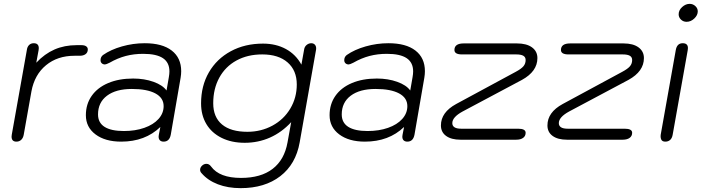

<svg xmlns="http://www.w3.org/2000/svg" viewBox="-20 -724 3642 995"><path d="M40 -16Q40 -22 41 -26L119 -464Q121 -481 130.5 -490.5Q140 -500 155 -500Q181 -500 181 -474Q181 -468 180 -464L168 -399Q211 -445 262.5 -467.5Q314 -490 377 -490H402Q418 -490 426.5 -484Q435 -478 435 -468Q435 -452 423.5 -443.5Q412 -435 393 -435H366Q278 -435 218.5 -386Q159 -337 143 -251L103 -26Q100 -9 90 0.5Q80 10 65 10Q40 10 40 -16Z M425 -127Q425 -184 455 -227Q485 -270 540.5 -293.5Q596 -317 670 -317Q728 -317 775.5 -300Q823 -283 843 -255L855 -324Q858 -341 858 -354Q858 -400 824.5 -422.5Q791 -445 722 -445Q674 -445 632 -434Q590 -423 548 -399Q530 -390 524 -390Q514 -390 507.5 -396Q501 -402 501 -412Q501 -429 514 -439Q554 -467 612 -483.5Q670 -500 730 -500Q821 -500 870 -462Q919 -424 919 -355Q919 -339 916 -321L865 -26Q858 10 828 10Q816 10 809 3.5Q802 -3 802 -16Q802 -22 803 -25L811 -66Q732 10 608 10Q525 10 475 -27.5Q425 -65 425 -127ZM828 -174Q828 -217 785 -240Q742 -263 663 -263Q581 -263 534.5 -228Q488 -193 488 -131Q488 -88 522 -66.5Q556 -45 622 -45Q681 -45 728 -61.5Q775 -78 801.5 -107.5Q828 -137 828 -174Z M1025 174Q1017 166 1017 156Q1017 144 1027 134.5Q1037 125 1050 125Q1064 125 1074 139Q1117 198 1229 198Q1332 198 1393 151Q1454 104 1470 14L1489 -91Q1440 -38 1379 -11Q1318 16 1248 16Q1180 16 1128.5 -9.5Q1077 -35 1049.5 -81Q1022 -127 1022 -188Q1022 -279 1062.5 -349Q1103 -419 1176 -458.5Q1249 -498 1343 -498Q1410 -498 1461.5 -470Q1513 -442 1542 -389L1556 -467Q1558 -482 1569 -491Q1580 -500 1593 -500Q1606 -500 1613 -491Q1620 -482 1618 -467L1533 14Q1513 127 1432.5 189Q1352 251 1227 251Q1161 251 1109 231Q1057 211 1025 174ZM1518 -286Q1518 -359 1470.5 -400.5Q1423 -442 1339 -442Q1263 -442 1205.5 -410.5Q1148 -379 1116.5 -321.5Q1085 -264 1085 -189Q1085 -117 1130.5 -79Q1176 -41 1262 -41Q1333 -41 1392 -73Q1451 -105 1484.5 -161.5Q1518 -218 1518 -286Z M1688 -127Q1688 -184 1718 -227Q1748 -270 1803.5 -293.5Q1859 -317 1933 -317Q1991 -317 2038.5 -300Q2086 -283 2106 -255L2118 -324Q2121 -341 2121 -354Q2121 -400 2087.5 -422.5Q2054 -445 1985 -445Q1937 -445 1895 -434Q1853 -423 1811 -399Q1793 -390 1787 -390Q1777 -390 1770.5 -396Q1764 -402 1764 -412Q1764 -429 1777 -439Q1817 -467 1875 -483.5Q1933 -500 1993 -500Q2084 -500 2133 -462Q2182 -424 2182 -355Q2182 -339 2179 -321L2128 -26Q2121 10 2091 10Q2079 10 2072 3.5Q2065 -3 2065 -16Q2065 -22 2066 -25L2074 -66Q1995 10 1871 10Q1788 10 1738 -27.5Q1688 -65 1688 -127ZM2091 -174Q2091 -217 2048 -240Q2005 -263 1926 -263Q1844 -263 1797.5 -228Q1751 -193 1751 -131Q1751 -88 1785 -66.5Q1819 -45 1885 -45Q1944 -45 1991 -61.5Q2038 -78 2064.5 -107.5Q2091 -137 2091 -174Z M2265 -74Q2265 -142 2344 -185L2653 -352Q2681 -367 2692.5 -380.5Q2704 -394 2704 -413Q2704 -428 2692 -435Q2680 -442 2655 -442H2374Q2335 -442 2335 -465Q2335 -499 2383 -499H2659Q2709 -499 2737 -478.5Q2765 -458 2765 -423Q2765 -354 2685 -310L2377 -146Q2324 -117 2324 -86Q2324 -57 2370 -57H2665Q2704 -57 2704 -36Q2704 -19 2691 -9.5Q2678 0 2655 0H2366Q2319 0 2292 -19.5Q2265 -39 2265 -74Z M2817 -74Q2817 -142 2896 -185L3205 -352Q3233 -367 3244.5 -380.5Q3256 -394 3256 -413Q3256 -428 3244 -435Q3232 -442 3207 -442H2926Q2887 -442 2887 -465Q2887 -499 2935 -499H3211Q3261 -499 3289 -478.5Q3317 -458 3317 -423Q3317 -354 3237 -310L2929 -146Q2876 -117 2876 -86Q2876 -57 2922 -57H3217Q3256 -57 3256 -36Q3256 -19 3243 -9.5Q3230 0 3207 0H2918Q2871 0 2844 -19.5Q2817 -39 2817 -74Z M3497 -650Q3497 -671 3515 -687.5Q3533 -704 3554 -704Q3571 -704 3583.5 -692.5Q3596 -681 3596 -665Q3596 -645 3578 -628Q3560 -611 3538 -611Q3521 -611 3509 -622.5Q3497 -634 3497 -650ZM3404 -26 3482 -464Q3488 -500 3518 -500Q3545 -500 3545 -475Q3545 -468 3544 -464L3466 -26Q3463 -8 3453 1Q3443 10 3428 10Q3412 10 3407 -0.5Q3402 -11 3404 -26Z"/></svg>

Font: Kodchasan Light
Style: Italic
Weight: 300
Italic angle: -10°
Version: Version 1.000; ttfautohint (v1.6)